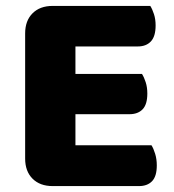

<svg xmlns="http://www.w3.org/2000/svg" viewBox="-20 -626 588 649"><path d="M158 3Q115 3 90 -22Q65 -47 65 -90V-513Q65 -556 90 -581Q115 -606 158 -606H488Q495 -595 500.5 -578Q506 -561 506 -540Q506 -503 490 -486Q474 -469 446 -469H235V-376H460Q467 -365 472.5 -348Q478 -331 478 -310Q478 -273 462 -256.5Q446 -240 418 -240H235V-135H492Q499 -124 504.5 -106Q510 -88 510 -67Q510 -30 494 -13.5Q478 3 450 3H158Z"/></svg>

Font: Baloo Chettan 2 ExtraBold
Style: Regular
Weight: 800
Designer: Maithili Shingre, Unnati Kotecha and Ek Type
Foundry: Ek Type
Version: Version 1.640;hotconv 1.0.111;makeotfexe 2.5.65597; ttfautoh